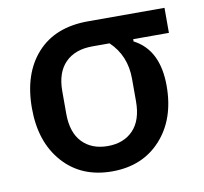

<svg xmlns="http://www.w3.org/2000/svg" viewBox="-65 -590 715 672"><g transform="rotate(-10 292.5 -254.0)"><path d="M561 -431H434V-423Q521 -378 521 -250Q521 -132 455.5 -60Q390 12 282 12Q173 12 108 -61Q43 -134 43 -254Q43 -377 107.5 -448.5Q172 -520 289 -520H561ZM350 -431H289Q227 -431 192.5 -396Q158 -361 158 -295V-215Q158 -148 191.5 -113Q225 -78 282 -78Q339 -78 372.5 -113Q406 -148 406 -215V-295Q406 -378 350 -431Z"/></g></svg>

Font: IBM Plex Sans Medm
Style: Regular
Weight: 500
Designer: Mike Abbink, Paul van der Laan, Pieter van Rosmalen
Foundry: Bold Monday
Version: Version 3.005